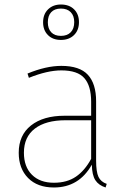

<svg xmlns="http://www.w3.org/2000/svg" viewBox="-20 -821 564 851"><path d="M453 -6 448 10Q417 0 402.5 -22.5Q388 -45 387 -91Q330 10 219 10Q146 10 104.5 -32Q63 -74 63 -144Q63 -222 117.5 -265Q172 -308 266 -308H384V-370Q384 -440 354 -474.5Q324 -509 252 -509Q190 -509 108 -476L102 -495Q184 -529 252 -529Q333 -529 369.5 -489.5Q406 -450 406 -372V-110Q406 -59 416.5 -37Q427 -15 453 -6ZM384 -117V-288H270Q183 -288 134.5 -251Q86 -214 86 -144Q86 -82 121.5 -46.5Q157 -11 219 -11Q277 -11 316.5 -38Q356 -65 384 -117ZM330 -723Q330 -687 308 -665.5Q286 -644 250 -644Q214 -644 192.5 -665.5Q171 -687 171 -722Q171 -758 193 -779.5Q215 -801 250 -801Q287 -801 308.5 -779.5Q330 -758 330 -723ZM192 -722Q192 -694 207 -678Q222 -662 250 -662Q278 -662 293.5 -678Q309 -694 309 -723Q309 -751 293.5 -767Q278 -783 250 -783Q222 -783 207 -767Q192 -751 192 -722Z"/></svg>

Font: Fira Sans Thin
Style: Regular
Weight: 100
Designer: bBox Type GmbH & Carrois Corporate GbR & Edenspiekermann AG
Foundry: bBox Type GmbH & Carrois Corporate GbR & Edenspiekermann AG
Version: Version 4.301